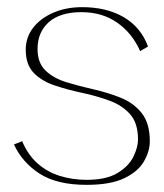

<svg xmlns="http://www.w3.org/2000/svg" viewBox="-20 -504 458 537"><path d="M210 -484Q278 -484 326 -456Q374 -428 394 -374L372 -361Q350 -411 308 -440.5Q266 -470 208 -470Q148 -470 116.5 -442Q85 -414 85 -367Q85 -328 107.5 -306.5Q130 -285 166 -274Q202 -263 242 -254Q282 -245 318 -230.5Q354 -216 376.5 -187.5Q399 -159 399 -109Q399 -81 382.5 -52.5Q366 -24 327.5 -5.5Q289 13 222 13Q139 13 90.5 -18.5Q42 -50 19 -100L42 -109Q58 -71 85 -47Q112 -23 147.5 -12Q183 -1 222 -1Q277 -1 308.5 -20Q340 -39 353 -65.5Q366 -92 366 -114Q366 -160 343.5 -185Q321 -210 285 -223Q249 -236 209 -244.5Q169 -253 133 -265Q97 -277 74.5 -300Q52 -323 52 -365Q52 -399 72 -425.5Q92 -452 128 -468Q164 -484 210 -484Z"/></svg>

Font: Panamera Thin
Style: Regular
Weight: 100
Designer: Bastien Sozeau
Foundry: NBR — Bastien Sozeau
Version: Version 3.003;gftools[0.9.33]